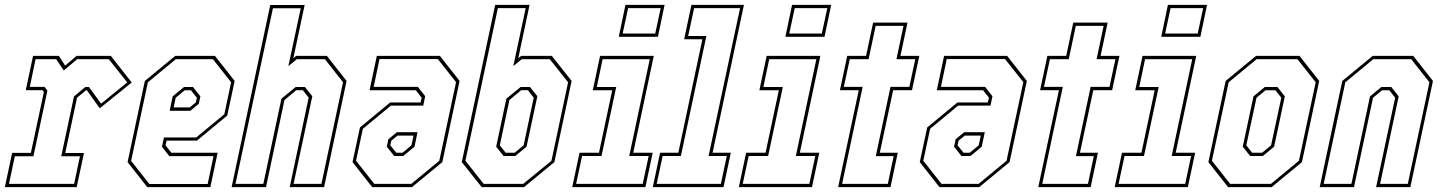

<svg xmlns="http://www.w3.org/2000/svg" viewBox="-30 -770 5928 790"><path d="M-10 0 20 -141H97L150.5 -391.5L144.5 -399H76L106 -540H212.5L238 -500L285 -540H426L512 -430.5L380.5 -324.5L327.5 -398.5H324L287 -368L238.5 -140.5H315.5L285.5 0ZM7 -13.5H275L299 -127H222L274.5 -373.5L321 -412H336L386 -343.5L493.5 -431L417.5 -526.5H287.5L232.5 -480L201 -526.5H116.5L92.5 -412.5H153.5L165 -397L107.5 -127H31Z M854.5 -540 935.5 -437 905 -294.5 780.5 -191.5H655.5L651 -172L675 -141.5H865.5L835.5 0H576L495 -103L566 -437L691 -540ZM846 -526.5H693.5L578.5 -431.5L509.5 -108L584.5 -13H824.5L848.5 -127.5H666.5L636.5 -166L644.5 -204.5H777.5L893 -300L921 -431.5ZM764 -412 794.5 -373.5 788 -343 753 -314H668L680.5 -373.5L727 -412ZM755.5 -398.5H730L693 -368L684.5 -328H750.5L776 -349L780 -368Z M923 0 1082 -749.5H1223.5L1177 -530.5L1188.5 -540H1315L1396 -437L1303.5 0H1162L1240 -368L1216 -399H1189L1140.5 -358.5L1064.5 0ZM939 -13.5H1053.5L1128 -364L1186.5 -412H1224.5L1255 -374L1178 -13.5H1292.5L1381.5 -431.5L1307 -526.5H1191.5L1156.5 -498L1207.5 -736H1093Z M1501.5 0 1420.5 -103 1451 -245.5 1575.5 -348.5H1700.5L1705 -368L1681 -398.5H1490.5L1520.5 -540H1780L1861 -437L1790 -103L1665 0ZM1510 -13.5H1662.5L1777.5 -108.5L1846.5 -432L1771.5 -527H1531.5L1507.5 -412.5H1689.5L1719.5 -374L1711.5 -335.5H1578.5L1463 -240L1435 -108.5ZM1592 -128 1561.5 -166.5 1568 -197 1603 -226H1688L1675.5 -166.5L1629 -128ZM1600.5 -141.5H1626L1663 -172L1671.5 -212H1605.5L1580 -191L1576 -172Z M1952 0 1870 -103 2007.5 -750H2149L2102.5 -530.5L2114.5 -540H2240.5L2322 -437L2251 -103L2126 0ZM1960 -13.5H2123L2239 -108.5L2307.5 -431.5L2232 -526.5H2117L2082 -498L2133 -736.5H2018.5L1885 -108.5ZM2042 -128 2011.5 -166.5 2053.5 -364 2112 -412H2150.5L2181 -374L2136.5 -166.5L2090 -128ZM2050.5 -141.5H2087.5L2124.5 -172L2166 -368L2142 -399H2114.5L2066 -358.5L2026.5 -172Z M2516 -618.5 2543.5 -750H2704.5L2677 -618.5ZM2532 -632H2666L2688.5 -736.5H2554.5ZM2324.5 0 2354.5 -141.5H2434.5L2489 -398.5H2409L2439 -540H2660L2575.5 -141.5H2655.5L2625.5 0ZM2340.5 -13.5H2614.5L2639 -128H2559L2643.5 -526.5H2449.5L2425.5 -412H2505.5L2445 -128H2365Z M2656 0 2686 -141.5H2761L2860 -608.5H2785L2815 -750H3031L2902 -141.5H2977L2947 0ZM2672 -13.5H2936L2960.5 -128H2885.5L3015 -736.5H2826L2801.5 -622H2876.5L2771.5 -128H2696.5Z M3201.5 -618.5 3229 -750H3390L3362.5 -618.5ZM3217.5 -632H3351.5L3374 -736.5H3240ZM3010 0 3040 -141.5H3120L3174.5 -398.5H3094.5L3124.5 -540H3345.5L3261 -141.5H3341L3311 0ZM3026 -13.5H3300L3324.5 -128H3244.5L3329 -526.5H3135L3111 -412H3191L3130.5 -128H3050.5Z M3418.5 0 3503.5 -399H3426L3456 -540H3533.5L3562.5 -677H3704L3675 -540H3752.5L3722.5 -399H3645L3590 -141.5H3664L3634 0ZM3435 -13.5H3623L3647 -127.5H3573.5L3634 -412.5H3711.5L3736 -526.5H3658.5L3687.5 -663.5H3573L3544 -526.5H3466.5L3442 -412.5H3519.5Z M3835.5 0 3754.5 -103 3785 -245.5 3909.5 -348.5H4034.5L4039 -368L4015 -398.5H3824.5L3854.5 -540H4114L4195 -437L4124 -103L3999 0ZM3844 -13.5H3996.5L4111.5 -108.5L4180.5 -432L4105.5 -527H3865.5L3841.5 -412.5H4023.5L4053.5 -374L4045.5 -335.5H3912.5L3797 -240L3769 -108.5ZM3926 -128 3895.5 -166.5 3902 -197 3937 -226H4022L4009.5 -166.5L3963 -128ZM3934.5 -141.5H3960L3997 -172L4005.5 -212H3939.5L3914 -191L3910 -172Z M4242 0 4327 -399H4249.5L4279.5 -540H4357L4386 -677H4527.5L4498.5 -540H4576L4546 -399H4468.5L4413.5 -141.5H4487.5L4457.5 0ZM4258.5 -13.5H4446.5L4470.5 -127.5H4397L4457.5 -412.5H4535L4559.5 -526.5H4482L4511 -663.5H4396.5L4367.5 -526.5H4290L4265.5 -412.5H4343Z M4748 -618.5 4775.5 -750H4936.5L4909 -618.5ZM4764 -632H4898L4920.5 -736.5H4786.5ZM4556.5 0 4586.5 -141.5H4666.5L4721 -398.5H4641L4671 -540H4892L4807.5 -141.5H4887.5L4857.5 0ZM4572.5 -13.5H4846.5L4871 -128H4791L4875.5 -526.5H4681.5L4657.5 -412H4737.5L4677 -128H4597Z M5023 0 4942 -103 5013 -437 5138 -540H5317L5398 -437L5327 -103L5202 0ZM5031.5 -13.5H5199.5L5314.5 -108.5L5383.5 -431.5L5308.5 -526.5H5140.5L5025.5 -431.5L4956.5 -108.5ZM5114 -128 5083.5 -166.5 5127.5 -373.5 5174 -412H5226L5256.5 -373.5L5212.5 -166.5L5166 -128ZM5122 -141.5H5163L5200 -172L5242 -368L5218 -398.5H5177L5140 -368L5098 -172Z M5400 0 5493 -437 5618 -540H5785L5866 -437L5773 0H5632L5710.5 -368L5686.5 -398.5H5656.5L5619.5 -368L5541 0ZM5416.5 -13.5H5530.5L5607 -373.5L5653.5 -412H5694.5L5725 -373.5L5648.5 -13.5H5762.5L5851.5 -431.5L5776.5 -526.5H5620.5L5505.5 -431.5Z"/></svg>

Font: Tourney Condensed Thin
Style: Italic
Weight: 100
Width: 3
Italic angle: -12°
Designer: Tyler Finck
Foundry: Etcetera Type Co
Version: Version 1.010; ttfautohint (v1.8.3)